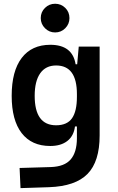

<svg xmlns="http://www.w3.org/2000/svg" viewBox="-20 -765 626 1019"><path d="M88.9 233.4 84 126.5 250 121.6Q322.3 119.1 355 81.3Q387.7 43.5 388.2 -30.3V-93.8H377.9Q371.6 -43.5 337.4 -16.8Q303.2 9.8 246.6 9.8Q147.9 9.8 95 -58.6Q42 -127 42 -256.3Q42 -387.7 95.2 -457.5Q148.4 -527.3 247.1 -527.3Q364.7 -527.3 381.3 -423.8H389.6L397.9 -517.6H508.8V-45.9Q508.8 92.3 444.6 158Q380.4 223.6 240.2 228.5ZM388.2 -265.6Q388.2 -417.5 277.8 -417.5Q222.7 -417.5 193.4 -376Q164.1 -334.5 164.1 -256.3Q164.1 -100.1 277.8 -100.1Q335.9 -100.1 362.1 -137.2Q388.2 -174.3 388.2 -251.5ZM272.5 -592.8Q241.2 -592.8 218.8 -615.2Q196.3 -637.7 196.3 -668.9Q196.3 -701.2 218.8 -723.1Q241.2 -745.1 272.5 -745.1Q304.2 -745.1 326.4 -723.1Q348.6 -701.2 348.6 -668.9Q348.6 -637.7 326.4 -615.2Q304.2 -592.8 272.5 -592.8Z"/></svg>

Font: Cascadia Mono NF SemiBold
Style: Regular
Weight: 600
Monospace: yes
Designer: Aaron Bell
Foundry: Saja Typeworks
Version: Version 2404.023; ttfautohint (v1.8.4)